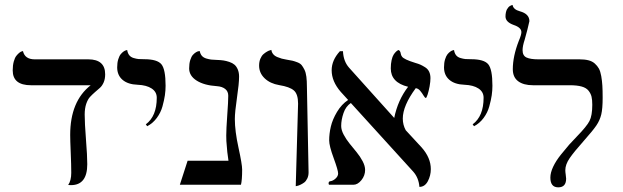

<svg xmlns="http://www.w3.org/2000/svg" viewBox="-20 -766 2581 796"><path d="M331.1 -291Q331.1 -256.3 336.4 -188.2Q341.8 -120.1 341.8 -85.4Q341.8 1.5 274.4 1.5Q271.5 1.5 267.6 1.2Q263.7 1 262.7 1Q275.4 -17.6 275.4 -49.3Q275.4 -83 273.2 -133.8Q271 -184.6 271 -206.5Q271 -346.2 356 -412.6H108.4Q32.7 -412.6 32.7 -474.1Q32.7 -495.1 37.1 -511Q41.5 -526.9 47.9 -534.7Q54.2 -542.5 60.3 -547.4Q66.4 -552.2 70.8 -553.2L75.2 -554.2Q83 -520 124 -520H345.7Q416 -520 416 -458Q416 -438.5 409.7 -424.1Q403.3 -409.7 394 -401.6Q384.8 -393.6 373.5 -383.8Q362.3 -374 353 -364Q343.8 -354 337.4 -335.2Q331.1 -316.4 331.1 -291Z M590.3 -242.7 584.5 -250.5Q629.9 -284.2 629.9 -360.8Q629.9 -385.3 608.6 -399.2Q587.4 -413.1 550.8 -414.6Q510.3 -416 488 -435.1Q465.8 -454.1 465.8 -486.8Q465.8 -505.9 470.2 -520Q474.6 -534.2 480.5 -541.3Q486.3 -548.3 492.4 -552.5Q498.5 -556.6 502.9 -557.6L507.3 -558.6Q509.3 -545.4 515.9 -537.1Q522.5 -528.8 534.2 -525.4Q545.9 -522 554.4 -521.2Q563 -520.5 578.1 -520.5Q631.8 -520.5 649.2 -499.5Q666.5 -478.5 666.5 -410.6Q666.5 -391.1 663.6 -370.8Q660.6 -350.6 653.6 -325Q646.5 -299.3 630.1 -277.1Q613.8 -254.9 590.3 -242.7Z M953.6 -272.5Q953.6 -222.7 968.8 -153.6Q983.9 -84.5 983.9 -63Q983.9 -19.5 979 0H725.6L757.8 -99.6H927.2Q921.9 -130.9 918.5 -181.2Q918 -188.5 918 -204.1Q918 -230.5 922.1 -287.8Q926.3 -345.2 926.3 -369.1Q926.3 -387.2 913.6 -397.2Q900.9 -407.2 879.9 -408.7Q826.2 -412.1 795.2 -431.9Q764.2 -451.7 764.2 -482.4Q764.2 -502.4 768.8 -517.1Q773.4 -531.7 779.8 -538.6Q786.1 -545.4 792.5 -549.3Q798.8 -553.2 803.2 -553.7L808.1 -554.2Q810.5 -542 817.1 -534.4Q823.7 -526.9 835.4 -523.4Q847.2 -520 855.5 -519Q863.8 -518.1 878.4 -517.6Q894.5 -517.1 906 -515.4Q917.5 -513.7 930.7 -509.3Q943.8 -504.9 952.1 -497.8Q960.4 -490.7 965.8 -478Q971.2 -465.3 971.2 -448.2Q971.2 -419.9 962.4 -360.4Q953.6 -300.8 953.6 -272.5Z M1206.1 5.9 1215.8 -336.4Q1215.8 -376 1198.2 -391.1Q1180.7 -406.2 1137.7 -413.1Q1100.1 -419.4 1077.1 -441.4Q1054.2 -463.4 1054.2 -494.1Q1054.2 -509.8 1059.3 -522.2Q1064.5 -534.7 1072 -541.3Q1079.6 -547.9 1087.2 -552.2Q1094.7 -556.6 1100.1 -557.6L1105 -559.1Q1106.4 -548.8 1112.8 -541.3Q1119.1 -533.7 1130.1 -529.3Q1141.1 -524.9 1148.2 -522.9Q1155.3 -521 1167 -519Q1184.6 -516.1 1192.9 -514.2Q1201.2 -512.2 1213.1 -507.6Q1225.1 -502.9 1230.7 -495.8Q1236.3 -488.8 1242.2 -477.1Q1248 -465.3 1250.2 -447.8Q1252.4 -430.2 1252.4 -406.2L1259.3 -51.3Q1259.3 -37.1 1253.9 -25.9Q1248.5 -14.6 1240.7 -9Q1232.9 -3.4 1224.9 0.2Q1216.8 3.9 1211.4 4.9Z M1764.6 -441.9Q1764.6 -427.7 1761 -407.7Q1757.3 -387.7 1752.7 -373.8Q1748 -359.9 1745.6 -359.9Q1741.7 -359.9 1736.1 -369.6Q1730.5 -379.4 1722.2 -389.4Q1713.9 -399.4 1703.6 -400.4Q1649.9 -327.6 1649.9 -274.4Q1649.9 -248.5 1662.1 -226.1L1728 -154.8Q1766.1 -111.8 1766.1 -64.9Q1766.1 -38.1 1753.7 -14.6Q1741.2 8.8 1718.8 8.8Q1715.8 -28.8 1693.4 -54.2L1434.6 -338.9Q1413.6 -325.2 1404.1 -297.1Q1394.5 -269 1394.5 -243.7Q1394.5 -227.1 1404.8 -207.8Q1415 -188.5 1429.4 -170.7Q1443.8 -152.8 1458.5 -135Q1473.1 -117.2 1483.4 -97.7Q1493.7 -78.1 1493.7 -61.5Q1493.7 -38.1 1478.3 -19Q1462.9 0 1444.8 0H1344.2Q1342.3 -2.4 1342.3 -5.9Q1342.3 -13.7 1349.1 -14.6Q1360.8 -16.1 1371.3 -25.9Q1381.8 -35.6 1381.8 -46.9Q1381.8 -60.1 1363.3 -110.6Q1344.7 -161.1 1344.7 -184.1Q1344.7 -211.9 1351.6 -241.2Q1358.4 -270.5 1377.2 -302Q1396 -333.5 1423.3 -351.6L1392.6 -385.3Q1355 -428.7 1355 -474.6Q1355 -516.6 1389.2 -553.7H1401.9Q1403.8 -511.7 1427.2 -485.4L1612.8 -278.8L1614.3 -276.9Q1629.4 -351.1 1671.9 -406.2Q1600.1 -423.8 1600.1 -482.4Q1600.1 -501.5 1603.5 -516.6Q1606.9 -531.7 1611.8 -539.3Q1616.7 -546.9 1621.6 -551.5Q1626.5 -556.2 1629.9 -557.6L1633.3 -558.6Q1638.7 -554.7 1640.1 -549.6Q1641.6 -544.4 1642.3 -540.3Q1643.1 -536.1 1647 -530.8Q1650.9 -525.4 1664.3 -519Q1677.7 -512.7 1701.2 -505.4Q1714.8 -501.5 1722.7 -498Q1730.5 -494.6 1741.9 -487.5Q1753.4 -480.5 1759 -469Q1764.6 -457.5 1764.6 -441.9Z M1945.3 -242.7 1939.5 -250.5Q1984.9 -284.2 1984.9 -360.8Q1984.9 -385.3 1963.6 -399.2Q1942.4 -413.1 1905.8 -414.6Q1865.2 -416 1843 -435.1Q1820.8 -454.1 1820.8 -486.8Q1820.8 -505.9 1825.2 -520Q1829.6 -534.2 1835.4 -541.3Q1841.3 -548.3 1847.4 -552.5Q1853.5 -556.6 1857.9 -557.6L1862.3 -558.6Q1864.3 -545.4 1870.8 -537.1Q1877.4 -528.8 1889.2 -525.4Q1900.9 -522 1909.4 -521.2Q1918 -520.5 1933.1 -520.5Q1986.8 -520.5 2004.2 -499.5Q2021.5 -478.5 2021.5 -410.6Q2021.5 -391.1 2018.6 -370.8Q2015.6 -350.6 2008.5 -325Q2001.5 -299.3 1985.1 -277.1Q1968.8 -254.9 1945.3 -242.7Z M2146.5 -558.1Q2146.5 -535.2 2162.8 -527.6Q2179.2 -520 2211.9 -520H2381.8Q2403.8 -520 2419.4 -516.1Q2435.1 -512.2 2445.8 -502.7Q2456.5 -493.2 2462.9 -481.7Q2469.2 -470.2 2472.7 -450.4Q2476.1 -430.7 2477.3 -410.9Q2478.5 -391.1 2478.5 -360.8Q2478.5 -315.4 2472.7 -291.3Q2466.8 -267.1 2452.6 -246.1Q2438.5 -225.1 2399.9 -181.6Q2359.9 -136.7 2341.8 -110.4Q2323.7 -84 2323.7 -60.5Q2323.7 -53.2 2325.4 -41.7Q2327.1 -30.3 2327.1 -25.4Q2327.1 10.7 2294.4 10.7Q2261.7 10.7 2261.7 -29.8Q2261.7 -49.8 2273.2 -74.5Q2284.7 -99.1 2305.7 -125.2Q2326.7 -151.4 2339.8 -166.3Q2353 -181.2 2372.1 -200.7Q2412.1 -241.7 2423.8 -264.2Q2435.5 -286.6 2435.5 -331.5Q2435.5 -352.1 2432.4 -365.2Q2429.2 -378.4 2419.9 -390.1Q2410.6 -401.9 2391.6 -407.2Q2372.6 -412.6 2342.3 -412.6H2189.9Q2150.4 -412.6 2128.2 -429.2Q2106 -445.8 2106 -479Q2106 -532.7 2130.9 -596.7Q2141.6 -621.6 2141.6 -632.8Q2141.6 -651.9 2109.4 -662.6Q2075.7 -674.8 2075.7 -697.8Q2075.7 -707 2077.4 -714.6Q2079.1 -722.2 2081.5 -726.8Q2084 -731.4 2087.2 -735.1Q2090.3 -738.8 2093.5 -740.7Q2096.7 -742.7 2099.1 -743.7Q2101.6 -744.6 2103.5 -745.1L2105 -745.6Q2107.9 -726.6 2135.3 -719.2Q2174.8 -708.5 2174.8 -678.2Q2174.8 -675.8 2166.3 -642.3Q2157.7 -608.9 2155.3 -601.6Q2146.5 -575.2 2146.5 -558.1Z"/></svg>

Font: Libertinage
Style: f
Weight: 400
Designer: OSP
Foundry: OSP
Version: Version 1.0; 2008; OFL relea